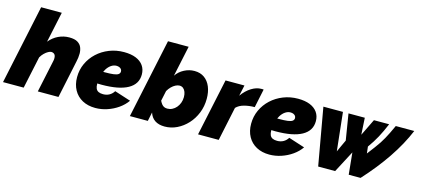

<svg xmlns="http://www.w3.org/2000/svg" viewBox="-74 -1213 3758 1706"><g transform="rotate(15 1805.0 -360.0)"><path d="M139 -730H329L269 -448Q304 -491 351.5 -513.5Q399 -536 451 -536Q501 -536 528 -519.5Q555 -503 565.5 -476.5Q576 -450 576 -420Q576 -401 573.5 -382Q571 -363 567 -346L494 0H304L367 -296Q369 -304 369.5 -310.5Q370 -317 370 -323Q370 -348 358.5 -359Q347 -370 329 -370Q319 -370 302 -361Q285 -352 267.5 -335Q250 -318 237 -295L174 0H-16Z M834 10Q766 10 715 -17.5Q664 -45 636 -95.5Q608 -146 608 -213Q608 -281 635 -339.5Q662 -398 709.5 -442Q757 -486 820 -511Q883 -536 955 -536Q1019 -536 1064 -518Q1109 -500 1133.5 -465.5Q1158 -431 1158 -383Q1158 -295 1076 -249.5Q994 -204 835 -204Q803 -204 767.5 -205.5Q732 -207 697 -211L721 -324Q747 -321 775 -319.5Q803 -318 834 -318Q885 -318 915.5 -322Q946 -326 959 -336Q972 -346 972 -362Q972 -374 965.5 -382.5Q959 -391 947.5 -396Q936 -401 921 -401Q896 -401 873 -385.5Q850 -370 833 -343Q816 -316 806 -280Q796 -244 796 -203Q796 -176 803.5 -159Q811 -142 827.5 -134Q844 -126 870 -126Q902 -126 927 -140Q952 -154 968 -180L1117 -132Q1088 -90 1042.5 -58Q997 -26 943 -8Q889 10 834 10Z M1472 10Q1417 10 1382 -13.5Q1347 -37 1333 -82L1316 0H1151L1306 -730H1496L1436 -448Q1464 -489 1509 -512.5Q1554 -536 1603 -536Q1657 -536 1694.5 -509Q1732 -482 1751.5 -434.5Q1771 -387 1771 -325Q1771 -255 1746.5 -194Q1722 -133 1680 -87.5Q1638 -42 1584.5 -16Q1531 10 1472 10ZM1454 -150Q1478 -150 1499 -160.5Q1520 -171 1536 -189.5Q1552 -208 1561.5 -233Q1571 -258 1571 -287Q1571 -313 1563.5 -333Q1556 -353 1542 -364.5Q1528 -376 1508 -376Q1491 -376 1471.5 -366Q1452 -356 1434.5 -338.5Q1417 -321 1404 -298L1384 -204Q1393 -186 1402.5 -174Q1412 -162 1424.5 -156Q1437 -150 1454 -150Z M1890 -526H2064L2042 -426Q2080 -479 2126 -507.5Q2172 -536 2216 -536Q2227 -536 2231 -536Q2235 -536 2238 -535L2202 -364Q2151 -364 2106 -352Q2061 -340 2034 -312L1968 0H1778Z M2435 10Q2367 10 2316 -17.5Q2265 -45 2237 -95.5Q2209 -146 2209 -213Q2209 -281 2236 -339.5Q2263 -398 2310.5 -442Q2358 -486 2421 -511Q2484 -536 2556 -536Q2620 -536 2665 -518Q2710 -500 2734.5 -465.5Q2759 -431 2759 -383Q2759 -295 2677 -249.5Q2595 -204 2436 -204Q2404 -204 2368.5 -205.5Q2333 -207 2298 -211L2322 -324Q2348 -321 2376 -319.5Q2404 -318 2435 -318Q2486 -318 2516.5 -322Q2547 -326 2560 -336Q2573 -346 2573 -362Q2573 -374 2566.5 -382.5Q2560 -391 2548.5 -396Q2537 -401 2522 -401Q2497 -401 2474 -385.5Q2451 -370 2434 -343Q2417 -316 2407 -280Q2397 -244 2397 -203Q2397 -176 2404.5 -159Q2412 -142 2428.5 -134Q2445 -126 2471 -126Q2503 -126 2528 -140Q2553 -154 2569 -180L2718 -132Q2689 -90 2643.5 -58Q2598 -26 2544 -8Q2490 10 2435 10Z M2790 -526H2970L3008 -173Q3021 -202 3034 -230Q3047 -258 3060 -286L3021 -526H3171L3180 -372Q3199 -410 3217.5 -449Q3236 -488 3255 -526H3395Q3365 -454 3335 -398.5Q3305 -343 3264 -286L3271 -224Q3303 -266 3325.5 -296Q3348 -326 3364 -350.5Q3380 -375 3393.5 -399.5Q3407 -424 3422 -454Q3437 -484 3456 -526H3626Q3572 -396 3482.5 -263.5Q3393 -131 3273 0H3164L3144 -200Q3118 -150 3091.5 -100Q3065 -50 3039 0H2883Z"/></g></svg>

Font: Raleway Thin Black
Style: Italic
Weight: 900
Italic angle: -12°
Version: Version 4.026